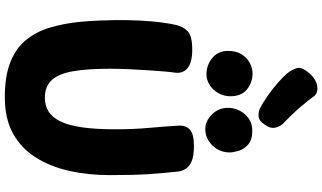

<svg xmlns="http://www.w3.org/2000/svg" viewBox="-290 -1038 1336 796"><g transform="rotate(90 378.0 -640.0)"><path d="M83 -700Q90 -731 109.5 -750Q129 -769 186 -769Q239 -769 262.5 -749.5Q286 -730 281 -696Q279 -684 276.5 -655.5Q274 -627 271.5 -588.5Q269 -550 267 -508Q265 -466 265 -427Q265 -337 275 -277Q285 -217 311 -187.5Q337 -158 386 -158Q418 -158 442.5 -173.5Q467 -189 483.5 -223Q500 -257 508 -313Q516 -369 516 -451Q516 -527 510 -591.5Q504 -656 501 -711Q499 -742 517 -759Q535 -776 586 -776Q629 -776 651 -765.5Q673 -755 682 -738.5Q691 -722 692 -703Q695 -674 697.5 -646.5Q700 -619 702 -588Q704 -557 705 -518Q706 -479 706 -427Q706 -338 688.5 -259.5Q671 -181 633 -120.5Q595 -60 533.5 -26Q472 8 383 8Q295 8 237.5 -15Q180 -38 146 -79.5Q112 -121 95 -177Q78 -233 71 -299Q67 -338 65 -389Q63 -440 63.5 -496Q64 -552 69 -605Q74 -658 83 -700ZM288 -828Q250 -828 220.5 -852Q191 -876 191 -918Q191 -951 205 -973.5Q219 -996 240.5 -1007.5Q262 -1019 284 -1019Q322 -1019 350.5 -996Q379 -973 379 -927Q379 -901 366.5 -878Q354 -855 333 -841.5Q312 -828 288 -828ZM516 -823Q482 -823 454.5 -850.5Q427 -878 427 -918Q427 -941 438 -964Q449 -987 470.5 -1002.5Q492 -1018 522 -1018Q560 -1018 579.5 -1000.5Q599 -983 605.5 -961Q612 -939 612 -923Q612 -896 598.5 -873Q585 -850 563 -836.5Q541 -823 516 -823ZM429 -1050Q405 -1062 376 -1082.5Q347 -1103 321.5 -1125.5Q296 -1148 283 -1164Q267 -1185 262 -1204Q257 -1223 284 -1255Q310 -1284 339 -1287.5Q368 -1291 381 -1271Q392 -1255 421 -1220.5Q450 -1186 490 -1148Q504 -1135 509 -1114Q514 -1093 497 -1070Q481 -1045 462 -1044Q443 -1043 429 -1050Z"/></g></svg>

Font: Playpen Sans ExtraBold
Style: Regular
Weight: 800
Designer: Laura Meseguer, Veronika Burian, José Scaglione
Foundry: TypeTogether
Version: Version 1.001